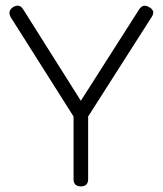

<svg xmlns="http://www.w3.org/2000/svg" viewBox="-20 -664 579 684"><path d="M476 -631Q490 -652 512 -638Q535 -626 520 -603L294 -249V-26Q294 0 268 0Q242 0 242 -26V-249L18 -603Q6 -625 27 -639Q50 -652 63 -630L268 -305Z"/></svg>

Font: Jura
Style: Regular
Weight: 400
Designer: Daniel Johnson, Alexei Vanyashin
Foundry: Daniel Johnson
Version: Version 5.103